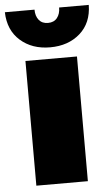

<svg xmlns="http://www.w3.org/2000/svg" viewBox="-75 -803 477 839"><g transform="rotate(-5 163.0 -383.5)"><path d="M50 0V-547H276V0ZM163 -597Q84 -597 32.5 -642.5Q-19 -688 -21 -767H109Q109 -739 123 -721.5Q137 -704 163 -704Q189 -704 203 -721.5Q217 -739 217 -767H347Q346 -688 294.5 -642.5Q243 -597 163 -597Z"/></g></svg>

Font: Montserrat Black
Style: Regular
Weight: 900
Designer: Julieta Ulanovsky
Foundry: Julieta Ulanovsky
Version: Version 9.000; ttfautohint (v1.8.4.7-5d5b)